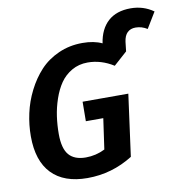

<svg xmlns="http://www.w3.org/2000/svg" viewBox="-92 -935 1002 1038"><g transform="rotate(-10 409.0 -415.5)"><path d="M692.9 -847.2Q762.7 -847.2 817.9 -808.1L765.1 -721.2Q734.9 -740.2 701.2 -740.2Q673.3 -740.2 656.2 -723.6Q639.2 -707 634.8 -673.8L628.9 -622.1L555.2 -556.2Q487.3 -599.1 413.1 -599.1Q364.7 -599.1 325.9 -576.7Q287.1 -554.2 262.7 -518.6Q238.3 -482.9 222.2 -435.5Q206.1 -388.2 199.5 -341.1Q192.9 -293.9 192.9 -245.1Q192.9 -165.5 223.1 -130.4Q253.4 -95.2 315.9 -95.2Q371.1 -95.2 420.9 -120.1L444.8 -288.1H349.1L350.1 -395H601.1L555.2 -56.2Q439.9 16.1 305.2 16.1Q176.8 16.1 109.4 -54Q42 -124 42 -258.8Q42 -321.8 55.7 -384.3Q69.3 -446.8 98.9 -505.4Q128.4 -564 169.9 -608.9Q211.4 -653.8 272 -680.9Q332.5 -708 403.8 -708Q467.3 -708 511.2 -687Q522.9 -764.2 568.8 -805.7Q614.7 -847.2 692.9 -847.2Z"/></g></svg>

Font: FiraGO SemiBold
Style: Italic
Weight: 600
Italic angle: -8°
Designer: bBox Type GmbH
Foundry: bBox Type GmbH
Version: Version 1.001;PS 001.001;hotconv 1.0.88;makeotf.lib2.5.64775